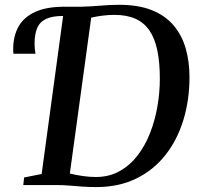

<svg xmlns="http://www.w3.org/2000/svg" viewBox="-20 -771 823 800"><path d="M381 8.5Q351 8.5 323.2 6.5Q295.5 4.5 268.5 2.2Q241.5 0 212.5 0H77L80.5 -31.5L153.5 -46L243 -704.5L231 -723.5L248.5 -743H319.5Q359.5 -744 399 -747.5Q438.5 -751 476.5 -751Q556.5 -751 612.2 -728.8Q668 -706.5 702.8 -665.8Q737.5 -625 753.5 -570Q769.5 -515 769.5 -449.5Q769.5 -354 744 -270.8Q718.5 -187.5 669 -124.8Q619.5 -62 547.2 -26.8Q475 8.5 381 8.5ZM379 -33.5Q435 -33.5 478.2 -57.8Q521.5 -82 553.2 -123.2Q585 -164.5 605.5 -217.2Q626 -270 636 -328.2Q646 -386.5 646 -443Q646 -511 635.5 -561.2Q625 -611.5 602.5 -644.2Q580 -677 544 -693Q508 -709 456.5 -709Q432 -709 406.8 -705.8Q381.5 -702.5 360 -697.5L271 -48Q296.5 -41.5 325.2 -37.5Q354 -33.5 379 -33.5ZM36 -547Q35.5 -551.5 35.2 -556Q35 -560.5 35 -567Q35 -620 56.8 -659.5Q78.5 -699 125.8 -721Q173 -743 248.5 -743L243 -704.5Q198 -704.5 172 -692.2Q146 -680 135 -654.2Q124 -628.5 124 -588.5Q124 -576.5 125 -566.8Q126 -557 128 -547Z"/></svg>

Font: Merriweather 72pt Medium
Style: Italic
Weight: 500
Italic angle: -7.8°
Version: Version 2.101